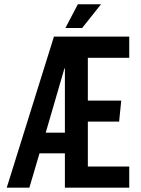

<svg xmlns="http://www.w3.org/2000/svg" viewBox="-20 -870 652 890"><path d="M360.8 -740.2H283.2L340.8 -850.1H448.2ZM579.1 -602.1H387.2V-403.8H542L532.2 -306.2H387.2V-98.1H579.1V0H280.8V-159.2H163.1L116.2 0H11.2L230 -700.2H579.1ZM278.8 -553.2 191.9 -254.9H280.8V-553.2Z"/></svg>

Font: BaseOne
Style: Regular
Weight: 400
Designer: Domenico Catapano
Foundry: Design by Basse
Version: Version 1.000;PS 001.001;hotconv 1.0.56